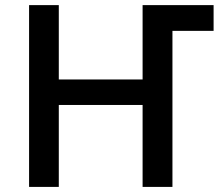

<svg xmlns="http://www.w3.org/2000/svg" viewBox="-20 -734 863 754"><path d="M818.8 -612.8H657.2V0H540V-321.8H210.9V0H94.2V-713.9H210.9V-421.9H540V-713.9H818.8Z"/></svg>

Font: OpenSans-Semibold
Style: Regular
Weight: 600
Foundry: Ascender Corporation
Version: Version 1.10